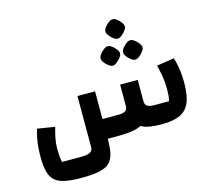

<svg xmlns="http://www.w3.org/2000/svg" viewBox="-147 -1065 1650 1486"><g transform="rotate(-15 678.0 -322.0)"><path d="M327 240Q247 240 195 229Q143 218 114 191Q85 164 73.5 117Q62 70 62 -3Q62 -40 65 -76.5Q68 -113 75 -148.5Q82 -184 93 -217L232 -195Q220 -152 211.5 -111Q203 -70 203 -30Q203 5 205 31Q207 57 213 82H356Q409 82 434.5 71.5Q460 61 460 29V-380H601V2Q601 72 590.5 118.5Q580 165 551 191.5Q522 218 468 229Q414 240 327 240ZM601 0V-158H727Q764 -158 783 -168.5Q802 -179 802 -211V-380H943V-241Q943 -170 933 -122.5Q923 -75 895.5 -48.5Q868 -22 817 -11Q766 0 683 0ZM1039 0Q966 0 919.5 -11Q873 -22 847.5 -48.5Q822 -75 812 -122.5Q802 -170 802 -241V-380H943V-211Q943 -179 962 -168.5Q981 -158 1018 -158H1134Q1140 -178 1142 -202Q1144 -226 1144 -257Q1144 -304 1136.5 -351Q1129 -398 1116 -448L1256 -469Q1266 -439 1272.5 -405Q1279 -371 1282 -335.5Q1285 -300 1285 -266Q1285 -161 1258.5 -103.5Q1232 -46 1177.5 -23Q1123 0 1039 0ZM786 -536Q772 -536 753.5 -549.5Q735 -563 721.5 -581.5Q708 -600 708 -614Q708 -629 721.5 -647Q735 -665 753 -678.5Q771 -692 786 -692Q801 -692 819 -678.5Q837 -665 850.5 -647Q864 -629 864 -614Q864 -600 850 -581.5Q836 -563 818 -549.5Q800 -536 786 -536ZM966 -536Q952 -536 933.5 -549.5Q915 -563 901.5 -581.5Q888 -600 888 -614Q888 -629 901.5 -647Q915 -665 933 -678.5Q951 -692 966 -692Q981 -692 999 -678.5Q1017 -665 1030.5 -647Q1044 -629 1044 -614Q1044 -600 1030 -581.5Q1016 -563 998 -549.5Q980 -536 966 -536ZM876 -728Q862 -728 843.5 -741.5Q825 -755 811.5 -773.5Q798 -792 798 -806Q798 -821 811.5 -839Q825 -857 843 -870.5Q861 -884 876 -884Q891 -884 909 -870.5Q927 -857 940.5 -839Q954 -821 954 -806Q954 -792 940 -773.5Q926 -755 908 -741.5Q890 -728 876 -728Z"/></g></svg>

Font: Changa
Style: Bold
Weight: 700
Designer: Eduardo Rodriguez Tunni
Foundry: Eduardo Rodriguez Tunni
Version: Version 3.002; ttfautohint (v1.8.2)